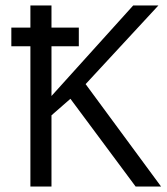

<svg xmlns="http://www.w3.org/2000/svg" viewBox="-20 -683 610 703"><path d="M21.5 -582H91.3V-663.1H168.5V-582H268.6V-513.7H168.5V-331.5L467.8 -663.1H560.1L293.5 -375L569.8 0H476.6L237.8 -321.3L168.5 -260.7V0H91.3V-513.7H21.5Z"/></svg>

Font: Bpm'online Open Sans
Style: Regular
Weight: 400
Foundry: Ascender Corporation
Version: Version 1.10